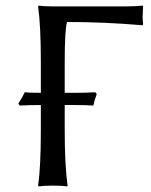

<svg xmlns="http://www.w3.org/2000/svg" viewBox="-20 -668 542 691"><path d="M212.9 -200.2Q212.9 -75.2 223.1 0L221.2 2.9Q203.1 0 169.9 0Q137.7 0 119.1 2.9L117.2 0Q127 -67.9 127 -200.2V-290Q86.9 -290 50.8 -288.1L45.9 -294.9Q62 -319.8 68.8 -335.9Q82 -334 127 -334V-444.8Q127 -573.7 117.2 -645L119.1 -647.9Q135.7 -645 169.9 -645H433.1Q468.8 -645 493.2 -647.9L495.1 -645Q493.2 -616.7 493.2 -606.9Q493.2 -596.7 495.1 -581.1L493.2 -577.1Q354.5 -588.9 221.2 -588.9Q212.9 -559.6 212.9 -444.8V-334H254.9Q287.1 -334 323.2 -335.9L328.1 -329.1Q319.3 -306.2 315.9 -288.1Q289.6 -290 246.1 -290H212.9Z"/></svg>

Font: Linear Smooth
Style: Regular
Weight: 400
Designer: Philipp H. Poll, Flanker
Foundry: Philipp H. Poll, reworked by Flanker
Version: Version 1.061 | FøM Fix